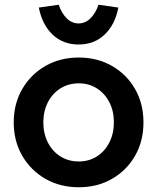

<svg xmlns="http://www.w3.org/2000/svg" viewBox="-20 -781 664 811"><path d="M313 10Q234 10 172 -25.5Q110 -61 74 -123Q38 -185 38 -264Q38 -343 74 -405Q110 -467 172 -502.5Q234 -538 313 -538Q391 -538 453 -502.5Q515 -467 550.5 -405Q586 -343 586 -264Q586 -185 550.5 -123Q515 -61 453 -25.5Q391 10 313 10ZM313 -99Q356 -99 389.5 -120.5Q423 -142 442 -179.5Q461 -217 461 -264Q461 -312 442 -349Q423 -386 389.5 -407.5Q356 -429 313 -429Q269 -429 235 -407.5Q201 -386 182 -348.5Q163 -311 163 -264Q163 -217 182 -179.5Q201 -142 235 -120.5Q269 -99 313 -99ZM312 -593Q246 -593 202 -635Q158 -677 144 -749L228 -761Q240 -725 262 -703.5Q284 -682 312 -682Q340 -682 362 -703.5Q384 -725 396 -761L480 -749Q466 -677 422 -635Q378 -593 312 -593Z"/></svg>

Font: Lexend Deca Medium
Style: Regular
Weight: 500
Designer: Bonnie Shaver-Troup, Thomas Jockin
Foundry: Lexend
Version: Version 1.008; ttfautohint (v1.8.4.7-5d5b)